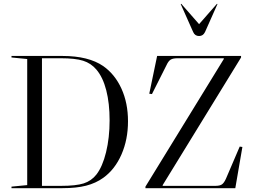

<svg xmlns="http://www.w3.org/2000/svg" viewBox="-20 -982 1331 1002"><path d="M648 -349Q648 -254 614 -176Q580 -98 519 -54Q480 -26 429.5 -13Q379 0 306 0H40V-8L122 -16V-674L40 -682V-690H306Q442 -690 519 -637Q580 -594 614 -519Q648 -444 648 -349ZM552 -354Q552 -443 534.5 -511Q517 -579 483 -619Q455 -652 414 -665Q373 -678 297 -678H199V-12H297Q377 -12 417 -25Q457 -38 483 -71Q515 -112 533.5 -187.5Q552 -263 552 -354ZM739 -8V0H1208L1245 -215L1231 -217L1159 -49Q1149 -27 1138 -19.5Q1127 -12 1103 -12H829V-16L1238 -682V-690H800L759 -493L773 -491L849 -642Q859 -664 871 -671Q883 -678 907 -678H1148V-674ZM1019 -794Q997 -794 988 -815L923 -961L926 -962L1019 -856L1112 -962L1115 -961L1050 -815Q1040 -794 1019 -794Z"/></svg>

Font: Libre Caslon Display
Style: Regular
Weight: 400
Designer: Pablo Impallari, Rodrigo Fuenzalida
Foundry: Pablo Impallari, Rodrigo Fuenzalida
Version: Version 1.100; ttfautohint (v1.6) -l 8 -r 50 -G 200 -x 14 -D